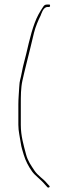

<svg xmlns="http://www.w3.org/2000/svg" viewBox="-20 -705 308 863"><path d="M199 -684.5H190.4C183.2 -684.5 178.5 -681.4 174.5 -675.2C166.6 -662.9 161.2 -655.3 153 -640.1C127.9 -593.5 112.4 -525.5 98.2 -464.3C89.9 -428.6 84.5 -415.3 78.3 -380.8C72.1 -346.2 68 -345.9 66.5 -314.4C65.3 -289.1 62.5 -262.3 62.5 -236V-144C62.5 -114.1 69.4 -90.3 73.4 -61.7C75.8 -44.2 81.4 -26.8 86.9 -8.7C95.3 18.7 108.3 43.5 124.2 65.7C137.9 85 161.9 100.1 182.5 124.8L193.2 136.6C197.5 141.2 206.6 135.3 202 130.6L190.8 118.4C190.6 118.3 190.4 118 190.2 117.7C175.6 99.1 150.4 85.8 133.5 59.8C120.2 39.2 104.9 19 96.9 -11.8C86.8 -50.6 73.5 -93.5 73.5 -144L73.5 -236C73.5 -271.8 73.4 -309.4 80.8 -342.7C83.7 -355.6 93.7 -399.5 99 -419.4C110.5 -463.6 121.8 -512.3 132.9 -558C139.4 -584.9 152.6 -615.1 162.8 -635.6C164.6 -639.1 173.5 -673.5 193 -673.5H200.1C204.2 -673.5 205.8 -677 204.8 -681.3C203.8 -685.6 202.6 -684.5 199 -684.5Z"/></svg>

Font: CiSf OpenHand
Style: Hln
Weight: 400
Foundry: Cannot Into Space Fonts
Version: Version 0.7892